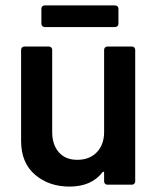

<svg xmlns="http://www.w3.org/2000/svg" viewBox="-20 -683 593 710"><path d="M377 -511H468Q473 -511 476.5 -507.5Q480 -504 480 -499V-12Q480 -7 476.5 -3.5Q473 0 468 0H377Q372 0 368.5 -3.5Q365 -7 365 -12V-44Q365 -47 363 -48Q361 -49 359 -46Q318 7 237 7Q161 7 109.5 -37Q58 -81 58 -162V-499Q58 -504 61.5 -507.5Q65 -511 70 -511H161Q166 -511 169.5 -507.5Q173 -504 173 -499V-195Q173 -148 197.5 -120Q222 -92 266 -92Q311 -92 338 -120Q365 -148 365 -195V-499Q365 -504 368.5 -507.5Q372 -511 377 -511ZM145 -663H406Q411 -663 414.5 -659.5Q418 -656 418 -651V-595Q418 -590 414.5 -586.5Q411 -583 406 -583H145Q140 -583 136.5 -586.5Q133 -590 133 -595V-651Q133 -656 136.5 -659.5Q140 -663 145 -663Z"/></svg>

Font: Barlow SemiBold
Style: Regular
Weight: 600
Designer: Jeremy Tribby
Foundry: Tribby Type
Version: Version 1.422